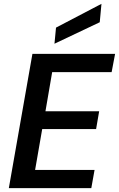

<svg xmlns="http://www.w3.org/2000/svg" viewBox="-20 -981 620 1001"><path d="M26 0 149 -700H580L562 -605H252L217 -401H497L481 -308H200L163 -95H473L456 0ZM264 -753 272 -837 509 -961 500 -865Z"/></svg>

Font: DM Sans 20pt SemiBold
Style: Italic
Weight: 600
Italic angle: -10°
Version: Version 4.004;gftools[0.9.30]